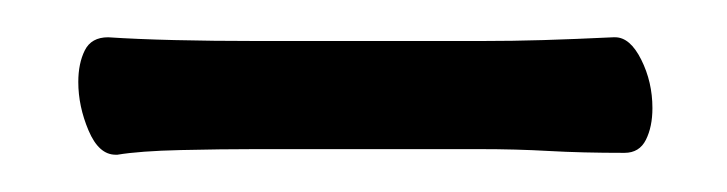

<svg xmlns="http://www.w3.org/2000/svg" viewBox="-20 -302 390 103"><path d="M310 -282Q318 -282 324 -270Q330 -258 330 -244Q330 -234 326.5 -227Q323 -220 315 -220Q292 -220 274.5 -221Q257 -222 237 -222H117Q99 -222 77 -221.5Q55 -221 43 -219H42Q33 -219 27.5 -232Q22 -245 22 -258Q22 -268 25.5 -275Q29 -282 38 -282Q53 -281 73.5 -280.5Q94 -280 118 -280H238Q255 -280 271.5 -280.5Q288 -281 309 -282Z"/></svg>

Font: QiushuiShotai
Style: Regular
Weight: 600
Designer: Fontworks Inc.
Foundry: Fontworks Inc.
Version: Version 1.250